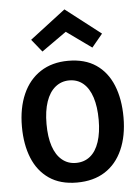

<svg xmlns="http://www.w3.org/2000/svg" viewBox="-58 -880 687 939"><g transform="rotate(-5 286.0 -410.5)"><path d="M414 -282Q414 -347 399 -393Q384 -439 355.5 -463Q327 -487 287 -487Q248 -487 218.5 -463Q189 -439 173.5 -393.5Q158 -348 158 -284Q158 -220 173 -175Q188 -130 217 -106Q246 -82 285 -82Q326 -82 355 -105.5Q384 -129 399 -174.5Q414 -220 414 -282ZM536 -284Q536 -193 506 -125.5Q476 -58 419.5 -22Q363 14 282 14Q200 14 145.5 -23.5Q91 -61 64 -127.5Q37 -194 37 -282Q37 -373 67 -441Q97 -509 154 -546Q211 -583 290 -583Q372 -583 426.5 -546Q481 -509 508.5 -441.5Q536 -374 536 -284ZM467 -701 414 -637 283 -731H299L169 -639L119 -701L294 -835Z"/></g></svg>

Font: Yaldevi SemiBold
Style: Regular
Weight: 600
Designer: Sol Matas, Rajitha Manaperi, Kosala Senevirathne
Foundry: Mooniak
Version: Version 1.100